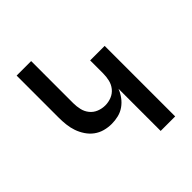

<svg xmlns="http://www.w3.org/2000/svg" viewBox="-200 -868 1001 1001"><g transform="rotate(-45 300.0 -367.5)"><path d="M410 0V-311Q401 -288 386 -267.5Q371 -247 350.5 -232.5Q330 -218 305.5 -212Q281 -206 256 -206Q229 -206 203.5 -213Q178 -220 157 -235.5Q136 -251 121 -273.5Q106 -296 97.5 -320.5Q89 -345 86 -371.5Q83 -398 83 -424V-735H190V-424Q190 -400 195.5 -376.5Q201 -353 216 -334.5Q231 -316 253.5 -307Q276 -298 300 -298Q324 -298 346.5 -307Q369 -316 384 -334.5Q399 -353 404.5 -376.5Q410 -400 410 -424V-520H517V0Z"/></g></svg>

Font: Iosevka Semibold Extended
Style: Regular
Weight: 600
Width: 7
Monospace: yes
Designer: Belleve Invis
Foundry: Belleve Invis
Version: Version 32.5.0; ttfautohint (v1.8.4)